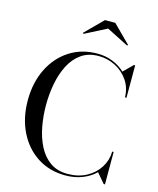

<svg xmlns="http://www.w3.org/2000/svg" viewBox="-140 -1067 965 1173"><g transform="rotate(15 343.0 -480.0)"><path d="M408 -924.5 270.5 -854 266 -859.5 376 -969.5H441L551 -859.5L546.5 -854ZM635.5 -205V0H627.5L575.5 -61Q542 -28 493.5 -9Q445 10 387 10Q285.5 10 209 -39.8Q132.5 -89.5 89.8 -176.5Q47 -263.5 47 -375Q47 -486.5 89.8 -573.5Q132.5 -660.5 209 -710.2Q285.5 -760 387 -760Q437 -760 482 -742.2Q527 -724.5 560 -693L617.5 -750H625.5V-545H616Q615 -605 583.8 -650.8Q552.5 -696.5 502.8 -722Q453 -747.5 397 -747.5Q331.5 -747.5 286.5 -715.5Q241.5 -683.5 214 -629.5Q186.5 -575.5 174.2 -509.2Q162 -443 162 -375Q162 -307 174.2 -240.8Q186.5 -174.5 214 -120.5Q241.5 -66.5 286.5 -34.5Q331.5 -2.5 397 -2.5Q465 -2.5 516.2 -30.2Q567.5 -58 596.5 -104Q625.5 -150 626.5 -205Z"/></g></svg>

Font: Bodoni* 24pt
Style: Regular
Weight: 400
Version: Version 2.3